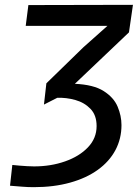

<svg xmlns="http://www.w3.org/2000/svg" viewBox="-20 -768 570 795"><path d="M119.5 7Q95 7 71.5 5Q48 3 21.5 1L31 -85Q45 -83.5 60.8 -82.2Q76.5 -81 92 -80Q107.5 -79 121 -79Q190.5 -79 249.5 -99.8Q308.5 -120.5 344.2 -158Q380 -195.5 380 -246Q380 -291 354.8 -317.2Q329.5 -343.5 291.8 -354Q254 -364.5 217 -363L162 -335L172 -423L325 -572L425 -661H86.5L97.5 -747L530.5 -748L514 -634L290 -421Q367.5 -417.5 409.2 -391Q451 -364.5 467 -326.5Q483 -288.5 483 -250Q483 -193.5 457.8 -146.2Q432.5 -99 385 -64.8Q337.5 -30.5 270.2 -11.8Q203 7 119.5 7Z"/></svg>

Font: Koeln Type Sans
Style: Italic
Weight: 400
Italic angle: -7.5°
Designer: Eben Sorkin
Foundry: Eben Sorkin
Version: Version 2.001